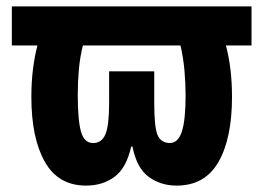

<svg xmlns="http://www.w3.org/2000/svg" viewBox="-20 -570 823 600"><path d="M249 10Q162 10 120 -64.5Q78 -139 78 -267Q78 -313 83 -353.5Q88 -394 97 -428H17V-550H766V-428H686Q705 -357 705 -267Q705 -137 662.5 -63.5Q620 10 532 10Q482 10 444.5 -17.5Q407 -45 394 -112H390Q375 -45 338 -17.5Q301 10 249 10ZM271 -123Q298 -123 309.5 -150.5Q321 -178 321 -248V-347H462V-248Q462 -174 472 -149Q482 -124 510 -123Q537 -123 548.5 -159.5Q560 -196 560 -271Q560 -309 556.5 -349Q553 -389 544 -428H239Q230 -392 226.5 -353Q223 -314 223 -274Q223 -195 233 -159Q243 -123 271 -123Z"/></svg>

Font: Noto Sans ExtraCondensed ExtraBold
Style: Regular
Weight: 800
Width: 2
Designer: Monotype Design Team
Foundry: Monotype Imaging Inc.
Version: Version 2.013; ttfautohint (v1.8.4.7-5d5b)